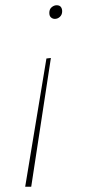

<svg xmlns="http://www.w3.org/2000/svg" viewBox="-20 -482 369 732"><path d="M174 -261 99 230H76L157 -259ZM196 -462Q207 -462 212 -455.5Q217 -449 217 -439Q217 -426 208.5 -418Q200 -410 189 -410Q181 -410 174.5 -415.5Q168 -421 168 -433Q168 -447 177 -454.5Q186 -462 196 -462Z"/></svg>

Font: Bitter Thin
Style: Italic
Weight: 100
Italic angle: -9°
Designer: Sol Matas, and Bitter project Authors
Foundry: Sol Matas
Version: Version 2.002